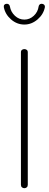

<svg xmlns="http://www.w3.org/2000/svg" viewBox="-27 -989 256 1009"><path d="M101 0Q94 0 88.5 -4.5Q83 -9 83 -18V-714Q83 -723 88.5 -727Q94 -731 101 -731Q108 -731 113.5 -727Q119 -723 119 -714V-18Q119 -9 113.5 -4.5Q108 0 101 0ZM101 -860Q62 -860 31 -887Q0 -914 -7 -952Q-8 -960 -3.5 -964.5Q1 -969 8 -969H10Q16 -969 20 -965Q24 -961 25 -955Q30 -926 51.5 -906Q73 -886 101 -886Q129 -886 150.5 -906Q172 -926 176 -955Q177 -961 181 -965Q185 -969 191 -969H193Q200 -969 205 -964Q210 -959 209 -952Q202 -914 170.5 -887Q139 -860 101 -860Z"/></svg>

Font: Dosis ExtraLight ExtraLight
Style: Regular
Weight: 250
Version: Version 3.001; ttfautohint (v1.8.2)